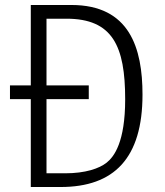

<svg xmlns="http://www.w3.org/2000/svg" viewBox="-20 -750 660 770"><path d="M336 -407.5H166.5V-675H246.5C431.5 -675 482 -565.5 482 -352C482 -180.5 438 -122 408 -98C378 -74 322 -55 241.5 -55H166.5V-352.5H336ZM20 -352.5H103.5V0H223C437.5 0 551.5 -115.5 551.5 -370.5C551.5 -557 500 -730 266.5 -730H103.5V-407.5H20Z"/></svg>

Font: Monaspace Argon ExtraLight
Style: Regular
Weight: 200
Designer: Riley Cran & the Lettermatic Team
Foundry: Lettermatic
Version: Version 1.000 (Monaspace Argon)